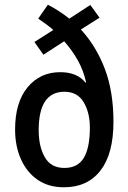

<svg xmlns="http://www.w3.org/2000/svg" viewBox="-20 -784 544 814"><path d="M183 -764Q231 -739 274 -705L363 -763L402 -709L323 -659Q388 -588 424.5 -492Q461 -396 461 -267Q461 -132 406 -61Q351 10 251 10Q186 10 140 -21.5Q94 -53 69 -108.5Q44 -164 44 -235Q44 -350 97 -414Q150 -478 235 -478Q307 -478 342 -434L345 -435Q334 -485 310 -528Q286 -571 252 -609L164 -552L126 -606L206 -657Q190 -671 174 -682.5Q158 -694 142 -705ZM253 -395Q144 -395 144 -232Q144 -163 170 -117.5Q196 -72 253 -72Q310 -72 335.5 -115Q361 -158 361 -243Q361 -307 334.5 -351Q308 -395 253 -395Z"/></svg>

Font: Noto Sans Ethiopic Condensed Medium
Style: Regular
Weight: 500
Width: 3
Designer: Monotype Design Team
Foundry: Monotype Imaging Inc.
Version: Version 2.102; ttfautohint (v1.8.4.7-5d5b)